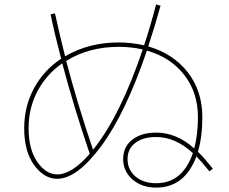

<svg xmlns="http://www.w3.org/2000/svg" viewBox="-20 -823 1040 873"><path d="M210 -758 230 -762Q254 -653 276 -567Q383 -630 520 -630Q576 -630 635 -617Q659 -687 690 -803L710 -797Q684 -703 654 -612Q768 -579 834 -494Q900 -409 900 -290Q900 -201 880 -133Q907 -107 948 -56L932 -44Q894 -91 873 -112Q820 30 690 30Q625 30 582.5 -7Q540 -44 540 -100Q540 -155 581 -187.5Q622 -220 690 -220Q783 -220 863 -148Q880 -211 880 -290Q880 -402 818 -482Q756 -562 648 -593Q551 -308 440.5 -159Q330 -10 240 -10Q181 -10 135.5 -72Q90 -134 90 -240Q90 -339 134.5 -421.5Q179 -504 258 -556Q230 -662 210 -758ZM403 -142Q527 -296 629 -598Q578 -610 520 -610Q384 -610 281 -546Q331 -354 403 -142ZM388 -124Q316 -335 263 -535Q191 -485 150.5 -408.5Q110 -332 110 -240Q110 -144 149.5 -87Q189 -30 240 -30Q307 -30 388 -124ZM857 -127Q778 -200 690 -200Q630 -200 595 -173Q560 -146 560 -100Q560 -51 596 -20.5Q632 10 690 10Q810 10 857 -127Z"/></svg>

Font: Mplus 1p Thin
Style: Regular
Weight: 250
Version: Version 1.061